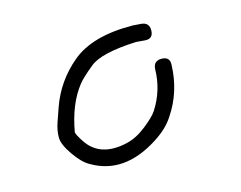

<svg xmlns="http://www.w3.org/2000/svg" viewBox="-28 -627 287 229"><g transform="rotate(-5 115.0 -513.0)"><path d="M159.1 -587C158.1 -593.7 154.2 -596.7 147.6 -596L137.6 -595C104.5 -589.5 80.9 -578.2 66.6 -561C53 -544.7 44.5 -526.3 41.1 -506C40.1 -500 39.1 -493.8 38.1 -487.5C37.1 -481.2 37.1 -475.2 38.1 -469.5C39.1 -463.8 43.4 -457.2 51.1 -449.5C58.7 -441.8 65.6 -437 71.6 -435C98.7 -424.8 125.2 -431.6 151.2 -455.4C161 -464.3 167.8 -473.5 171.6 -483C180 -502 182.7 -522.3 179.6 -544C178.9 -550.7 175.2 -553.5 168.6 -552.5C161.9 -551.5 158.9 -547.7 159.6 -541C162.4 -523.7 160.4 -507.1 153.6 -491C151.6 -486.3 147.1 -480.2 140.3 -472.5C133.5 -464.8 126.2 -459.3 118.6 -456C96.7 -446.6 79.2 -449 66.1 -463C61.1 -468.3 58.2 -472 57.6 -474C57.6 -496.9 61.7 -516 70.1 -531.5C72.4 -535.8 77.5 -542.6 85.4 -551.8C93.3 -561 111.3 -568.7 139.6 -575L150.6 -576C157.2 -576.7 160.1 -580.3 159.1 -587Z"/></g></svg>

Font: Proton
Style: RgCnd
Weight: 500
Version: Version 1.017